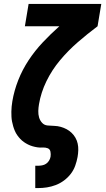

<svg xmlns="http://www.w3.org/2000/svg" viewBox="-20 -755 540 980"><path d="M160 205V91H174Q184 91 195 89Q206 87 215 81Q224 75 230 65.5Q236 56 238 45Q240 32 237.5 19Q235 6 223 1.5Q211 -3 197.5 -2Q184 -1 171 -3Q158 -5 146 -8.5Q134 -12 123 -17.5Q112 -23 102 -30Q92 -37 83.5 -46Q75 -55 68 -65Q61 -75 56 -86.5Q51 -98 47.5 -110Q44 -122 41.5 -134.5Q39 -147 38.5 -159.5Q38 -172 38 -185Q38 -198 39.5 -211.5Q41 -225 43 -238Q52 -292 73 -345.5Q94 -399 126 -447.5Q158 -496 198.5 -539Q239 -582 283 -621H107L126 -735H497L478 -621Q426 -582 377 -539.5Q328 -497 286.5 -447.5Q245 -398 217 -340.5Q189 -283 179 -223Q176 -206 175.5 -188.5Q175 -171 179.5 -155.5Q184 -140 195 -128Q206 -116 223 -114.5Q240 -113 257 -112.5Q274 -112 290 -107.5Q306 -103 320 -95.5Q334 -88 345.5 -77Q357 -66 365 -52Q373 -38 376.5 -22Q380 -6 379.5 11.5Q379 29 376 46Q372 68 364 90.5Q356 113 341.5 132Q327 151 307 166Q287 181 264.5 189.5Q242 198 219.5 201.5Q197 205 174 205Z"/></svg>

Font: Iosevka Slab Heavy Oblique
Style: Regular
Weight: 900
Italic angle: -9°
Monospace: yes
Designer: Belleve Invis
Foundry: Belleve Invis
Version: Version 11.1.1; ttfautohint (v1.8.3)